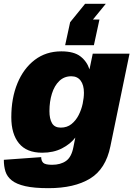

<svg xmlns="http://www.w3.org/2000/svg" viewBox="-28 -820 698 1002"><path d="M225 162Q150 162 104 151.5Q58 141 33.5 121.5Q9 102 0.5 75Q-8 48 -8 14L187 0Q187 19 197.5 29.5Q208 40 244 40Q288 40 316.5 20Q345 0 355 -52L365 -102Q339 -68 295 -45.5Q251 -23 192 -23Q111 -23 71 -72Q31 -121 31 -208Q31 -308 63 -385.5Q95 -463 153.5 -507.5Q212 -552 292 -552Q358 -552 392 -525.5Q426 -499 439 -458L456 -540H648L548 -56Q524 62 442 112Q360 162 225 162ZM289 -154Q322 -154 345 -172.5Q368 -191 382.5 -219.5Q397 -248 403.5 -279Q410 -310 410 -336Q410 -376 393 -399Q376 -422 344 -422Q307 -422 281.5 -397.5Q256 -373 243 -331.5Q230 -290 230 -240Q230 -200 243.5 -177Q257 -154 289 -154ZM312 -584 338 -704 416 -800H524L457 -718H491L462 -584Z"/></svg>

Font: Geist Black
Style: Italic
Weight: 900
Italic angle: -12°
Designer: Basement.studio, Andrés Briganti, Mateo Zaragoza
Foundry: Basement.studio, Vercel, Andrés Briganti, Guido Ferreyra, Mateo Zaragoza
Version: Version 1.500; ttfautohint (v1.8.4.7-5d5b)